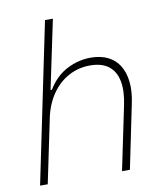

<svg xmlns="http://www.w3.org/2000/svg" viewBox="-82 -796 732 863"><g transform="rotate(-10 284.0 -364.5)"><path d="M31 0 182 -729H218L152 -415H158Q194 -474 246.5 -500.5Q299 -527 354 -527Q399 -527 432 -511Q465 -495 484 -464.5Q503 -434 508 -390.5Q513 -347 501 -291L441 0H405L465 -288Q479 -354 470 -399.5Q461 -445 430 -469Q399 -493 345 -493Q292 -493 247 -468.5Q202 -444 171 -399Q140 -354 127 -293L66 0Z"/></g></svg>

Font: Mona Sans
Style: Italic
Weight: 200
Italic angle: -11.6951°
Designer: Deni Anggara
Foundry: GitHub
Version: Version 2.000